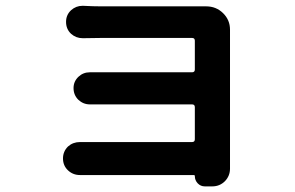

<svg xmlns="http://www.w3.org/2000/svg" viewBox="-20 -582 1040 677"><path d="M791 6.8V12.7Q791 38.1 773.4 56.6Q754.9 75.2 728.5 75.2H702.1Q687.5 75.2 677.2 64.5Q667 53.7 667 39.1Q667 35.2 663.1 35.2H288.1Q277.3 35.2 263.7 35.2Q262.7 35.2 261.7 35.2Q237.3 35.2 219.7 18.6Q202.1 2 202.1 -23.4Q202.1 -47.9 219.7 -65.4Q237.3 -81.1 261.7 -81.1Q262.7 -81.1 263.7 -81.1Q276.4 -81.1 289.1 -81.1H657.2Q667 -81.1 667 -90.8V-204.1Q667 -213.9 657.2 -213.9H347.7Q325.2 -213.9 297.9 -213.9Q296.9 -213.9 296.9 -213.9Q273.4 -213.9 255.9 -230.5Q239.3 -247.1 239.3 -271.5Q239.3 -294.9 256.8 -311.5Q273.4 -327.1 296.9 -327.1Q296.9 -327.1 297.9 -327.1Q323.2 -327.1 347.7 -327.1H657.2Q667 -327.1 667 -336.9V-438.5Q667 -448.2 657.2 -448.2H336.9Q310.5 -448.2 273.4 -447.3Q272.5 -447.3 271.5 -447.3Q248 -447.3 230.5 -462.9Q212.9 -479.5 212.9 -504.9Q212.9 -529.3 230.5 -545.9Q248 -561.5 270.5 -561.5Q272.5 -561.5 273.4 -561.5Q308.6 -559.6 336.9 -559.6H707Q742.2 -559.6 766.6 -535.6Q791 -511.7 791 -477.5Z"/></svg>

Font: Gen Jyuu GothicX Bold
Style: Bold
Weight: 700
Designer: Ryoko NISHIZUKA (kana &amp; ideographs); Paul D. Hunt (Latin, Greek &amp; Cyrillic); Wenlong ZHANG (bopomofo); Sandoll C
Version: Version 1.058.20140828